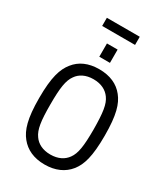

<svg xmlns="http://www.w3.org/2000/svg" viewBox="-247 -1141 1107 1264"><g transform="rotate(30 306.5 -509.0)"><path d="M306 12C388 12 450 -17 491 -68C532 -119 555 -192 555 -350C555 -508 532 -581 491 -632C450 -684 388 -712 306 -712C224 -712 163 -684 122 -632C81 -581 57 -508 57 -350C57 -192 81 -119 122 -68C163 -17 224 12 306 12ZM306 -64C247 -64 205 -87 181 -122C151 -163 142 -224 142 -350C142 -476 151 -537 181 -578C205 -613 247 -636 306 -636C366 -636 407 -613 432 -578C462 -537 470 -476 471 -350C471 -224 462 -163 432 -122C407 -87 366 -64 306 -64ZM264 -783H345V-884H264ZM179 -968H429V-1030H179Z"/></g></svg>

Font: Finlandica
Style: Regular
Weight: 400
Designer: Niklas Ekholm, Juho Hiilivirta, Jaakko Suomalainen
Foundry: Helsinki Type Studio
Version: Version 2.000;Glyphs 3.2 (3202)